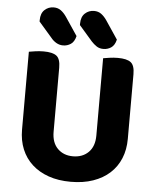

<svg xmlns="http://www.w3.org/2000/svg" viewBox="-58 -887 776 953"><g transform="rotate(5 330.5 -410.5)"><path d="M330 17Q268 17 219.5 0Q171 -17 137 -48Q103 -79 85 -122.5Q67 -166 67 -220V-608Q78 -610 98.5 -613Q119 -616 140 -616Q185 -616 204.5 -601Q224 -586 224 -542V-223Q224 -169 253.5 -139.5Q283 -110 330 -110Q378 -110 407.5 -139.5Q437 -169 437 -223V-608Q448 -610 468.5 -613Q489 -616 510 -616Q555 -616 574.5 -601Q594 -586 594 -542V-220Q594 -166 576 -122.5Q558 -79 524 -48Q490 -17 441 0Q392 17 330 17ZM107 -762V-769Q107 -803 126 -820.5Q145 -838 171 -838Q192 -838 207 -827Q222 -816 235 -797L296 -706Q289 -677 271.5 -665.5Q254 -654 233 -654Q215 -654 199.5 -663Q184 -672 173 -686ZM308 -762V-769Q308 -803 327 -820.5Q346 -838 372 -838Q393 -838 408 -827Q423 -816 436 -797L497 -706Q490 -677 472.5 -665.5Q455 -654 434 -654Q414 -654 400 -663.5Q386 -673 374 -686Z"/></g></svg>

Font: Baloo Chettan 2
Style: Bold
Weight: 700
Designer: Maithili Shingre, Unnati Kotecha and Ek Type
Foundry: Ek Type
Version: Version 1.640;hotconv 1.0.111;makeotfexe 2.5.65597; ttfautoh